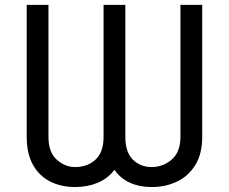

<svg xmlns="http://www.w3.org/2000/svg" viewBox="-20 -747 926 777"><path d="M88.1 -193.2V-727.3H176.1V-193.2Q176.1 -131.4 209.3 -101.2Q242.5 -71 284.1 -71Q334.2 -71 366.7 -101.2Q399.1 -131.4 399.1 -193.2V-727.3H487.2V-193.2Q487.2 -131.4 517.6 -101.2Q547.9 -71 593.8 -71Q639.6 -71 674.9 -101.2Q710.2 -131.4 710.2 -193.2V-727.3H798.3V-193.2Q798.3 -125 770.8 -79.9Q743.3 -34.8 696.9 -12.4Q650.6 9.9 593.8 9.9Q544.7 9.9 506.2 -7.3Q467.7 -24.5 443.2 -59.7Q416.5 -24.5 375.4 -7.3Q334.2 9.9 284.1 9.9Q227.3 9.9 183.1 -12.4Q138.8 -34.8 113.5 -79.9Q88.1 -125 88.1 -193.2Z"/></svg>

Font: InterMG
Style: Regular
Weight: 400
Designer: Rasmus Andersson
Foundry: rsms
Version: Version 3.019;December 26, 2023;FontCreator 15.0.0.2955 64-b